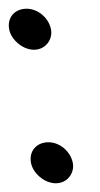

<svg xmlns="http://www.w3.org/2000/svg" viewBox="-50 -401 230 440"><path d="M21 -28C25 -5 51 19 78 19C104 19 121 -4 117 -27C112 -54 87 -75 61 -75C34 -75 16 -55 21 -28ZM-29 -334C-25 -311 1 -287 28 -287C54 -287 71 -310 67 -333C62 -360 37 -381 11 -381C-16 -381 -34 -361 -29 -334Z"/></svg>

Font: Snowfall
Style: OpObl
Weight: 400
Designer: Jasper
Foundry: Cannot Into Space Fonts
Version: Version 0.9